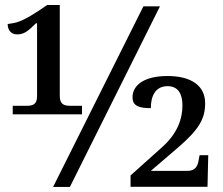

<svg xmlns="http://www.w3.org/2000/svg" viewBox="-20 -739 880 759"><path d="M126.5 -647V-358.9C126.5 -325.2 108.4 -320.8 85.4 -320.8H30.3V-287.1H304.2V-320.8H258.3C235.4 -320.8 216.3 -325.2 216.3 -358.9V-719.2H166.5C60.5 -645 41.5 -649.4 10.3 -644C10.3 -620.1 24.4 -603 46.4 -603C75.2 -603 90.3 -615.2 122.1 -647ZM612.3 -713.9H546.9L189.9 0H256.3ZM791 -330.6C791 -400.9 735.4 -438.5 642.1 -438.5C550.8 -438.5 503.9 -402.8 503.9 -354.5C503.9 -319.3 531.2 -311.5 576.2 -311.5C576.2 -357.4 593.3 -398.4 642.1 -398.4C685.1 -398.4 701.2 -366.7 701.2 -322.3C701.2 -269.5 682.1 -212.9 623 -159.2L496.1 -45.4V-0.5H800.3L803.2 -125.5H769L765.1 -104.5C761.2 -82.5 752 -63.5 721.2 -63.5H576.2L682.1 -154.3C765.1 -225.6 791 -268.1 791 -330.6Z"/></svg>

Font: Gandom
Style: Regular
Weight: 400
Foundry: DejaVu fonts team - Redesigned by Saber Rastikerdar - Based on Samim Font
Version: Version 0.8